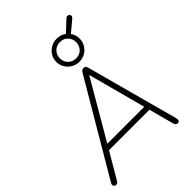

<svg xmlns="http://www.w3.org/2000/svg" viewBox="-293 -1167 1301 1301"><g transform="rotate(-45 358.0 -516.0)"><path d="M29 6Q21 6 15.5 1.5Q10 -3 9 -10.5Q8 -18 13 -27L407 -696Q412 -704 418.5 -707.5Q425 -711 433 -711Q450 -711 455 -695L635 -29Q640 -10 635 -2Q630 6 620 6Q612 6 605 0Q598 -6 596 -16L546 -204L570 -195H134L166 -204L52 -10Q48 -2 42 2Q36 6 29 6ZM427 -648H425L180 -228L157 -234H559L539 -228ZM443 -760Q412 -760 386.5 -775Q361 -790 346 -815Q331 -840 331 -870Q331 -901 346 -925.5Q361 -950 386.5 -965Q412 -980 443 -980Q463 -980 480 -974.5Q497 -969 511 -958L589 -1031Q597 -1039 605.5 -1038Q614 -1037 619.5 -1031.5Q625 -1026 625 -1018Q625 -1010 617 -1003L535 -934Q555 -906 555 -870Q555 -840 540 -815Q525 -790 500 -775Q475 -760 443 -760ZM443 -792Q478 -792 499.5 -814.5Q521 -837 521 -870Q521 -903 499.5 -925.5Q478 -948 443 -948Q409 -948 387 -925.5Q365 -903 365 -870Q365 -837 387 -814.5Q409 -792 443 -792Z"/></g></svg>

Font: Nunito Variable Extra Light
Style: Italic
Weight: 200
Italic angle: -9°
Designer: Vernon Adams
Foundry: Vernon Adams
Version: Version 3.602